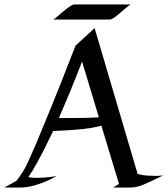

<svg xmlns="http://www.w3.org/2000/svg" viewBox="-57 -834 747 854"><path d="M194.8 -50.8Q168.9 -36.1 145.3 -26.4Q121.6 -16.6 101.1 -10.7Q80.6 -4.9 64.2 -2.4Q47.9 0 36.1 0H-37.1L16.1 -29.8Q24.4 -40.5 32.2 -51.3Q40 -62 45.4 -71.3Q51.8 -81.5 57.1 -91.8Q72.3 -122.6 102.1 -191.4Q114.3 -220.7 131.1 -261.2Q147.9 -301.8 169.9 -355.5Q191.9 -409.2 218.8 -477.5Q245.6 -545.9 278.8 -630.9L363.8 -709L555.2 -60.1Q575.7 -54.7 594.5 -53.2Q613.3 -51.8 629.9 -51.8Q638.7 -51.8 646 -52Q653.3 -52.2 658.7 -52.7Q664.6 -53.2 669.9 -54.2Q641.6 -40.5 620.6 -30.5Q599.6 -20.5 583.3 -13.7Q566.9 -6.8 553 -3.4Q539.1 0 524.9 0H446.8L472.2 -16.1L394 -274.9Q379.9 -271 361.3 -267.3Q342.8 -263.7 317.1 -260.7Q291.5 -257.8 257.6 -255.4Q223.6 -252.9 179.2 -251Q158.7 -207.5 141.6 -173.8Q124.5 -140.1 110.8 -115.2Q97.2 -90.3 86.7 -73.2Q76.2 -56.2 68.8 -45.9Q77.1 -44.4 87.4 -43.7Q97.7 -43 107.9 -43Q123.5 -43 138.9 -44.2Q154.3 -45.4 167 -46.9Q181.6 -48.8 194.8 -50.8ZM263.2 -309.1Q329.1 -309.1 382.8 -312L308.1 -560.1Q277.8 -482.4 252.7 -421.4Q227.5 -360.4 205.1 -309.1ZM525.4 -814Q520.5 -813.5 508.3 -803Q496.1 -792.5 481.7 -780Q467.3 -767.6 453.4 -757.3Q439.5 -747.1 431.2 -747.1H178.2Q181.6 -747.6 188.2 -752.7Q194.8 -757.8 203.6 -765.4Q212.4 -772.9 222.2 -781.2Q231.9 -789.6 241.5 -796.9Q251 -804.2 259.3 -809.1Q267.6 -814 273.4 -814Z"/></svg>

Font: Quintessential
Style: Regular
Weight: 400
Designer: Astigmatic (AOETI)
Foundry: Astigmatic (AOETI)
Version: Version 1.000